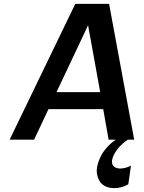

<svg xmlns="http://www.w3.org/2000/svg" viewBox="-20 -720 744 990"><path d="M639.2 0Q587.9 35.2 566.4 80.1Q547.4 121.1 568.4 139.2Q579.6 148.9 600.1 148.9Q612.3 148.9 626.2 145.3Q640.1 141.6 647.5 137.7L655.3 133.8L641.6 230Q608.9 250 568.8 250Q543 250 523.7 240.7Q504.4 231.4 494.4 215.3Q484.4 199.2 480.5 178.7Q476.6 158.2 481.9 134.5Q487.3 110.8 498.8 87.4Q510.3 64 530.5 41Q550.8 18.1 577.1 0H540L512.2 -157.2H230L155.8 0H29.8L368.2 -700.2H542.5L671.9 0ZM434.1 -589.8 271.5 -245.1H496.6Z"/></svg>

Font: Fivo Sans Med
Style: Regular
Weight: 450
Designer: Alexander Slobzheninov
Foundry: Alexander Slobzheninov
Version: 1.0